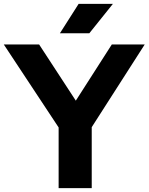

<svg xmlns="http://www.w3.org/2000/svg" viewBox="-44 -969 766 989"><path d="M701.5 -740 428.5 -314V0H258V-312.5L-24.5 -740H157.5L346.5 -450.5L532 -740ZM264.5 -797.5 361 -949H537.5L416 -797.5Z"/></svg>

Font: Encode Sans Semi Expanded
Style: Bold
Weight: 700
Width: 6
Designer: Multiple Designers
Foundry: Impallari Type
Version: Version 2.000